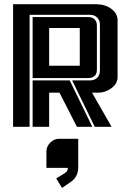

<svg xmlns="http://www.w3.org/2000/svg" viewBox="-20 -611 629 925"><path d="M283.7 228.5Q295.4 222.2 301.3 215.3Q306.6 209 306.6 197.8H203.6V118.2Q203.6 94.7 222.7 75.7Q240.7 57.6 264.6 57.6H356.9V193.8Q356.9 241.2 320.8 265.6L278.8 294.4L251 248.5ZM364.3 -476.1H216.8V-294.4H364.3ZM405.3 -528.8Q425.3 -528.8 436 -517.6Q446.8 -506.8 446.8 -487.3V-275.9Q446.8 -257.3 438.5 -248Q426.3 -234.9 405.3 -234.9H137.2V-528.8ZM315.9 -223.6 424.8 0H350.6L266.6 -164.6H216.8V0H137.2V-223.6ZM443.4 -590.8Q489.3 -589.8 517.6 -567.4Q546.4 -545.4 546.4 -513.7V-239.7Q546.4 -208 516.6 -186Q487.8 -164.6 454.1 -164.6H423.3L517.6 0H436.5L327.6 -223.6H413.1Q439 -223.6 452.1 -240.7Q461.4 -252.9 461.4 -272V-493.7Q461.4 -513.2 448.2 -526.4Q434.6 -539.6 415.5 -539.6H122.6V0H43V-590.8Z"/></svg>

Font: Ebtekar Inline 2
Style: Inline-2
Weight: 500
Designer: Arman Khorramak
Foundry: Arman Khorramak
Version: Version 2.000